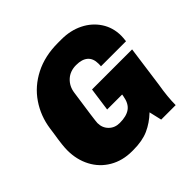

<svg xmlns="http://www.w3.org/2000/svg" viewBox="-176 -868 1050 1050"><g transform="rotate(-45 349.5 -343.0)"><path d="M680 -479Q680 -466 677 -439H483Q484 -442 484 -459Q484 -499 460.5 -519.5Q437 -540 392 -540Q345 -540 314.5 -512Q284 -484 278 -440Q250 -249 250 -233Q250 -196 274.5 -171.5Q299 -147 337 -147Q389 -147 417.5 -167.5Q446 -188 454 -236L456 -248H340L359 -384H669L636 -144Q622 -62 622 0H510L493 -73Q451 -33 403 -11.5Q355 10 285 10H275Q202 10 145.5 -23Q89 -56 58.5 -114Q28 -172 28 -244Q28 -263 31 -290Q34 -317 42 -367L46 -396Q58 -480 104.5 -548.5Q151 -617 228.5 -656.5Q306 -696 407 -696H435Q504 -696 559.5 -668.5Q615 -641 647.5 -591.5Q680 -542 680 -479Z"/></g></svg>

Font: Chivo Black Italic
Style: Regular
Weight: 900
Italic angle: -8.05°
Designer: Hector Gatti
Foundry: Omnibus-Type
Version: Version 1.007